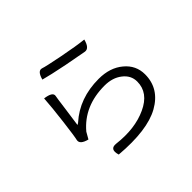

<svg xmlns="http://www.w3.org/2000/svg" viewBox="-168 -1035 1335 1335"><g transform="rotate(-45 500.0 -367.0)"><path d="M317 -712Q335 -780 371 -769Q396 -760 523 -735Q651 -710 720 -703Q703 -635 664 -640Q632 -645 503 -670Q374 -696 317 -712ZM233 -611Q308 -601 302 -567Q300 -561 285 -448Q270 -336 267 -320Q266 -312 281 -325Q408 -439 597 -439Q708 -439 778 -380Q848 -322 848 -233Q848 -93 716 -19Q585 54 324 32Q302 -41 365 -34Q531 -14 652 -70Q774 -126 774 -236Q774 -297 722 -337Q671 -377 593 -377Q392 -377 277 -240L249 -191Q182 -208 189 -245Q196 -272 212 -401Q228 -531 233 -611Z"/></g></svg>

Font: Swei Half Moon CJK TC
Style: DemiLight
Weight: 350
Version: Version 2.125